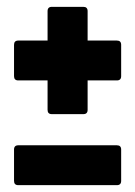

<svg xmlns="http://www.w3.org/2000/svg" viewBox="-20 -541 395 561"><path d="M33.5 0Q21 0 21 -12.5V-104Q21 -116.5 33.5 -116.5H321.5Q334 -116.5 334 -104V-12.5Q334 0 321.5 0ZM131.5 -207.5Q119 -207.5 119 -220V-508.5Q119 -521 131.5 -521H223.5Q236 -521 236 -508.5V-220Q236 -207.5 223.5 -207.5ZM33.5 -306Q21 -306 21 -318.5V-410Q21 -422.5 33.5 -422.5H321.5Q334 -422.5 334 -410V-318.5Q334 -306 321.5 -306Z"/></svg>

Font: Jaro
Style: Regular
Weight: 400
Designer: Agyei Archer, Celine Hurka, Mirko Velimirović
Version: Version 1.000